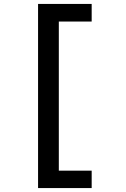

<svg xmlns="http://www.w3.org/2000/svg" viewBox="-20 -838 640 976"><path d="M173.5 118V-818H446V-728.5H279V29.5H446V118Z"/></svg>

Font: Fira Code Light Medium
Style: Regular
Weight: 500
Monospace: yes
Version: Version 5.002